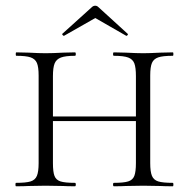

<svg xmlns="http://www.w3.org/2000/svg" viewBox="-20 -651 660 671"><path d="M378 -456Q375 -456 375 -462Q375 -468 378 -468L420 -467Q458 -465 481 -465Q502 -465 540 -467L584 -468Q586 -468 586 -462Q586 -456 584 -456Q549 -456 533 -450.5Q517 -445 511 -431Q505 -417 505 -387V-81Q505 -51 511 -36.5Q517 -22 533 -17Q549 -12 584 -12Q586 -12 586 -6Q586 0 584 0Q556 0 540 -1L481 -2L420 -1Q405 0 378 0Q375 0 375 -6Q375 -12 378 -12Q412 -12 428 -17Q444 -22 449.5 -36.5Q455 -51 455 -81V-385Q455 -415 449.5 -429.5Q444 -444 428 -450Q412 -456 378 -456ZM137 -244H476V-228H137ZM37 -456Q35 -456 35 -462Q35 -468 37 -468L81 -467Q117 -465 139 -465Q164 -465 200 -467L242 -468Q245 -468 245 -462Q245 -456 242 -456Q209 -456 193 -450Q177 -444 171 -429.5Q165 -415 165 -385V-81Q165 -50 170.5 -36Q176 -22 191.5 -17Q207 -12 242 -12Q245 -12 245 -6Q245 0 242 0Q215 0 200 -1L139 -2L80 -1Q64 0 36 0Q34 0 34 -6Q34 -12 36 -12Q71 -12 87 -17Q103 -22 109 -36.5Q115 -51 115 -81V-387Q115 -417 109 -431Q103 -445 87 -450.5Q71 -456 37 -456ZM313 -631Q319 -631 324 -626L426 -533Q427 -533 427 -531Q427 -529 424.5 -527Q422 -525 421 -526L313 -588L204 -526Q202 -525 199 -528.5Q196 -532 198 -533L301 -626Q306 -631 313 -631Z"/></svg>

Font: Cormorant Unicase Light
Style: Regular
Weight: 300
Designer: Christian Thalmann (Catharsis Fonts)
Foundry: Catharsis Fonts
Version: Version 4.000